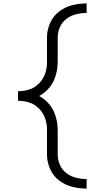

<svg xmlns="http://www.w3.org/2000/svg" viewBox="-20 -929 615 1128"><path d="M489 179Q445 179 402.5 168Q360 157 325.5 130Q291 103 273.5 62Q256 21 256 -22V-169Q256 -201 246 -231Q235 -264 211 -289.5Q187 -315 154 -326Q121 -337 86 -337V-393Q121 -393 154 -404Q187 -415 211 -440.5Q235 -466 246 -499Q256 -529 256 -561V-708Q256 -751 273.5 -792Q291 -833 325.5 -860Q360 -887 402.5 -898Q445 -909 489 -909V-853Q457 -853 426 -845Q395 -837 369.5 -817.5Q344 -798 331.5 -768.5Q319 -739 319 -708V-566Q319 -520 304 -475.5Q289 -431 255 -398Q234 -378 210 -365Q234 -352 255 -332Q289 -299 304 -254.5Q319 -210 319 -164V-22Q319 9 331.5 38.5Q344 68 369.5 87.5Q395 107 426 115Q457 123 489 123Z"/></svg>

Font: Jozsika Light
Style: Regular
Weight: 300
Monospace: yes
Designer: Belleve Invis
Foundry: Belleve Invis
Version: 2.1.0